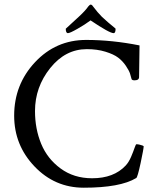

<svg xmlns="http://www.w3.org/2000/svg" viewBox="-20 -829 681 854"><path d="M619.1 -178.7Q619.1 -168 605.5 -104Q591.8 -40 585.9 -37.1Q514.6 5.9 352.5 5.9Q223.6 5.9 133.3 -88.9Q43 -183.6 43 -314.5Q43 -453.1 135.7 -552.2Q228.5 -651.4 363.3 -651.4Q478.5 -651.4 600.6 -627Q598.6 -496.1 598.6 -486.3Q598.6 -471.7 578.1 -471.7Q568.4 -471.7 565.4 -476.6Q562.5 -489.3 558.1 -502.4Q553.7 -515.6 539.6 -536.6Q525.4 -557.6 505.4 -572.8Q485.4 -587.9 448.7 -599.1Q412.1 -610.4 366.2 -610.4Q270.5 -610.4 203.1 -525.9Q135.7 -441.4 135.7 -335Q135.7 -255.9 163.1 -189.5Q190.4 -123 249.5 -79.6Q308.6 -36.1 389.6 -36.1Q486.3 -36.1 539.1 -92.8Q552.7 -107.4 563 -131.3Q573.2 -155.3 578.6 -171.4Q584 -187.5 586.9 -187.5Q592.8 -187.5 601.1 -185.5Q609.4 -183.6 614.3 -181.6ZM485.4 -681.6Q466.8 -681.6 382.8 -738.3Q359.4 -720.7 325.2 -701.2Q291 -681.6 282.2 -681.6Q272.5 -681.6 272.5 -701.2Q276.4 -705.1 297.4 -724.1Q318.4 -743.2 332 -755.9Q359.4 -781.2 373 -800.8Q379.9 -808.6 382.8 -808.6Q388.7 -808.6 393.6 -800.8Q414.1 -773.4 433.6 -753.9Q446.3 -742.2 461.4 -729Q476.6 -715.8 485.4 -709Q494.1 -702.1 494.1 -701.2Q494.1 -681.6 485.4 -681.6Z"/></svg>

Font: Crimson Text
Style: Roman
Weight: 400
Version: Version 0.13